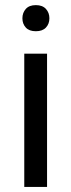

<svg xmlns="http://www.w3.org/2000/svg" viewBox="-20 -741 283 761"><path d="M166.5 0H76.2V-528.3H166.5ZM68.8 -668.5Q68.8 -690.4 82.3 -705.6Q95.7 -720.7 122.1 -720.7Q148.4 -720.7 162.1 -705.6Q175.8 -690.4 175.8 -668.5Q175.8 -646.5 162.1 -631.8Q148.4 -617.2 122.1 -617.2Q95.7 -617.2 82.3 -631.8Q68.8 -646.5 68.8 -668.5Z"/></svg>

Font: RobotoDraft
Style: Regular
Weight: 400
Designer: Google
Foundry: Google
Version: Version 2.000988-w1; 2014